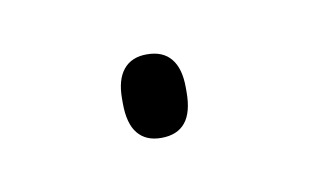

<svg xmlns="http://www.w3.org/2000/svg" viewBox="-27 -331 208 129"><g transform="rotate(-10 77.0 -266.5)"><path d="M76.5 -238Q66 -238 60.5 -244.8Q55 -251.5 55 -265.5V-268.5Q55 -281.5 60.5 -288.2Q66 -295 76.5 -295Q87.5 -295 93 -288.2Q98.5 -281.5 98.5 -268.5V-265.5Q98.5 -251.5 93 -244.8Q87.5 -238 76.5 -238Z"/></g></svg>

Font: Anek Telugu Medium Thin
Style: Regular
Weight: 250
Version: Version 1.003